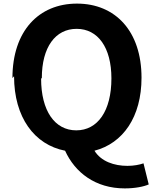

<svg xmlns="http://www.w3.org/2000/svg" viewBox="-20 -785 871 1065"><path d="M58 -362C58 -134 171 18 341 51C396 172 509 260 672 260C730 260 778 250 805 238L776 121C753 129 722 135 687 135C614 135 541 111 504 51C662 10 765 -136 765 -354C765 -613 619 -765 407 -765C195 -765 49 -613 49 -352ZM212 -352C212 -523 287 -625 405 -625C523 -625 598 -522 598 -350C598 -170 522 -62 403 -62C284 -62 208 -170 208 -349Z"/></svg>

Font: GenEiGothic-pro-Regular
Style: Bold
Weight: 700
Designer: Ryoko NISHIZUKA (kana & ideographs); Paul D. Hunt (Latin, Greek & Cyrillic); Wenlong ZHANG (bopomofo); Sandoll Communica
Foundry: Adobe Systems Incorporated; o_tamon
Version: Version 1.000.140830